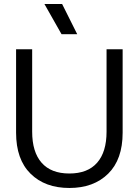

<svg xmlns="http://www.w3.org/2000/svg" viewBox="-20 -925 690 955"><path d="M60 -265V-680H140V-270Q140 -169 187 -115.5Q234 -62 325 -62Q416 -62 463 -115.5Q510 -169 510 -270V-680H590V-265Q590 -132 518 -61Q446 10 325 10Q204 10 132 -61Q60 -132 60 -265ZM201 -905H289L364 -755H286Z"/></svg>

Font: TASA Orbiter Display
Style: Regular
Weight: 400
Designer: Weizhong Zhang
Version: Version 1.000;Glyphs 3.1.2 (3151)